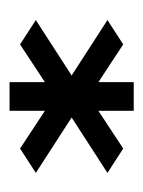

<svg xmlns="http://www.w3.org/2000/svg" viewBox="31 -714 300 402"><g transform="rotate(-90 181.0 -513.0)"><path d="M20 -438 71 -405 150 -457V-383H210V-457L289 -405L340 -438L224 -513L340 -588L289 -621L210 -569V-643H150V-569L71 -621L20 -588L136 -513Z"/></g></svg>

Font: Charger Sport
Style: DfBdNrw
Weight: 400
Designer: Jasper
Foundry: Cannot Into Space Fonts
Version: Version 1.1